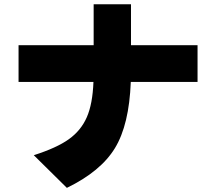

<svg xmlns="http://www.w3.org/2000/svg" viewBox="-20 -827 1040 924"><path d="M69.3 -432.6V-609.4H430.7V-806.6H610.4V-609.4H930.7V-432.6H609.4Q601.6 -226.6 533.2 -114.3Q464.8 -2 301.8 77.1L142.6 -80.1Q252.9 -115.2 311.5 -157.2Q370.1 -199.2 397.9 -263.2Q425.8 -327.1 429.7 -432.6Z"/></svg>

Font: GenEi M Gothic v2 Black
Style: Regular
Weight: 900
Version: Version 2.0